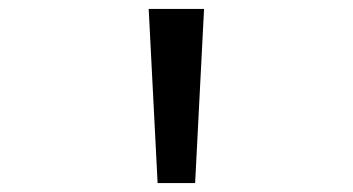

<svg xmlns="http://www.w3.org/2000/svg" viewBox="-20 -868 790 430"><path d="M313 -848H437L417 -458H333Z"/></svg>

Font: Martian Mono SemiExpanded
Style: Regular
Weight: 400
Width: 6
Monospace: yes
Designer: Roman Shamin
Foundry: Evil Martians
Version: Version 1.000